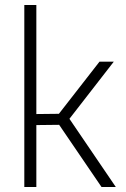

<svg xmlns="http://www.w3.org/2000/svg" viewBox="-20 -746 503 766"><path d="M77 0V-726H125V-291L215 -292L377 -500H434L257 -272L442 0H385L216 -248L125 -247V0Z"/></svg>

Font: Cairo Play Light
Style: Regular
Weight: 300
Version: Version 3.119